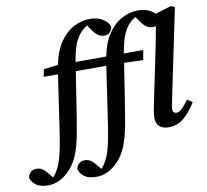

<svg xmlns="http://www.w3.org/2000/svg" viewBox="-264 -851 1294 1202"><g transform="rotate(-10 383.0 -249.5)"><path d="M-53 241Q-102 241 -129 221.5Q-156 202 -164 173Q-161 153 -146.5 139.5Q-132 126 -110 126Q-85 126 -68 139Q-51 152 -32 177L-15 198Q3 179 21 144Q36 114 47 70.5Q58 27 69 -40Q84 -138 98 -235.5Q112 -333 127 -433H36L46 -480L137 -491Q154 -577 191.5 -632Q229 -687 279 -713.5Q329 -740 383 -740Q433 -740 466.5 -718Q500 -696 507 -668Q503 -647 490.5 -634Q478 -621 459 -621Q434 -621 416.5 -633Q399 -645 381 -671L360 -702Q336 -689 315 -666Q294 -643 277.5 -603Q261 -563 250 -497Q250 -496 249.5 -494Q249 -492 249 -490H437L444 -491Q461 -577 498.5 -632Q536 -687 586 -713.5Q636 -740 690 -740Q725 -740 752.5 -728.5Q780 -717 796 -699V-700L896 -731L921 -721L802 -149Q793 -110 793 -92Q793 -80 799.5 -73.5Q806 -67 816 -67Q832 -67 850 -83.5Q868 -100 895 -137L927 -115Q896 -62 853.5 -24Q811 14 752 14Q715 14 694.5 -5Q674 -24 674 -59Q674 -78 677.5 -100Q681 -122 688 -154L750 -454Q758 -492 766.5 -535.5Q775 -579 783 -624Q776 -621 766 -621Q741 -621 723.5 -633Q706 -645 688 -671L667 -702Q643 -689 622 -666Q601 -643 584.5 -603Q568 -563 557 -497Q557 -496 556.5 -494Q556 -492 556 -490H679L668 -428L547 -432Q532 -336 517 -238.5Q502 -141 486 -49Q471 32 449 85.5Q427 139 392 175Q363 206 327.5 223.5Q292 241 254 241Q205 241 178 221.5Q151 202 143 173Q146 153 160.5 139.5Q175 126 197 126Q222 126 239 139Q256 152 275 177L292 198Q310 179 328 144Q343 114 354 70.5Q365 27 376 -40Q391 -138 405 -235.5Q419 -333 434 -433H240Q225 -336 210 -238.5Q195 -141 179 -49Q164 32 142 85.5Q120 139 85 175Q56 206 20.5 223.5Q-15 241 -53 241Z"/></g></svg>

Font: Source Serif 4 SmText Semibold
Style: Italic
Weight: 600
Italic angle: -12°
Designer: Frank Grießhammer
Foundry: Adobe
Version: Version 4.005;hotconv 1.1.0;makeotfexe 2.6.0